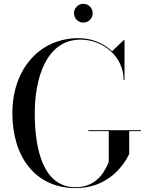

<svg xmlns="http://www.w3.org/2000/svg" viewBox="-20 -956 755 986"><path d="M360 -888C360 -861.5 381.5 -840 408 -840C434.5 -840 456 -861.5 456 -888C456 -914.5 434.5 -936.5 408 -936.5C381.5 -936.5 360 -914.5 360 -888ZM433.5 -287.5V-282.5H538.5V-125C528.5 -103 492.5 5.5 368.5 5.5C199.5 5.5 158.5 -193 158.5 -375C158.5 -557 219.5 -752.5 393.5 -752.5C507.5 -752.5 614.5 -668 615 -545H619.5V-750H615.5L555.5 -693C512 -735 450.5 -760 383.5 -760C180.5 -760 43.5 -598 43.5 -375C43.5 -152 160.5 10 368.5 10C531.5 10 613.5 -102 643.5 -165V-282.5H703.5V-287.5Z"/></svg>

Font: Bodoni* 36pt
Style: Regular
Weight: 400
Version: Version 2.3